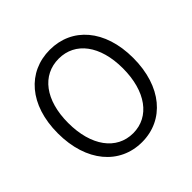

<svg xmlns="http://www.w3.org/2000/svg" viewBox="-188 -923 1114 1114"><g transform="rotate(-45 368.5 -366.0)"><path d="M369 13C550 13 678 -135 678 -369C678 -602 550 -745 369 -745C187 -745 59 -602 59 -369C59 -135 187 13 369 13ZM369 -60C233 -60 144 -181 144 -369C144 -556 233 -672 369 -672C504 -672 593 -556 593 -369C593 -181 504 -60 369 -60Z"/></g></svg>

Font: Noto Sans JP DemiLight
Style: Regular
Weight: 350
Designer: Ryoko NISHIZUKA 西塚涼子 (kana, bopomofo & ideographs); Paul D. Hunt (Latin, Greek & Cyrillic); Sandoll Communications 산돌커뮤니
Foundry: Adobe
Version: Version 2.004;hotconv 1.0.118;makeotfexe 2.5.65603